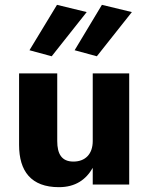

<svg xmlns="http://www.w3.org/2000/svg" viewBox="-20 -764 615 795"><path d="M194 -531 339 -714 216 -744 102 -556ZM381 -531 526 -714 402 -744 289 -556ZM217 -180V-460H59V-164C59 -55 109 11 224 11C292 11 336 -20 364 -69V0H515V-460H364V-180C364 -126 333 -95 284 -95C235 -95 217 -127 217 -180Z"/></svg>

Font: Jost
Style: Bold
Weight: 700
Version: Version 3.710